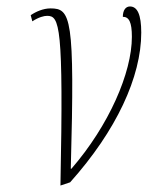

<svg xmlns="http://www.w3.org/2000/svg" viewBox="-20 -565 469 594"><path d="M75 -518 80 -499C100 -512 116 -516 126 -516C164 -516 177 -488 167 9L197 -1C340 -161 417 -327 417 -464C417 -520 405 -545 382 -545C368 -545 360 -532 360 -513C379 -513 388 -497 388 -451C388 -340 317 -177 201 -43H199C212 -514 199 -539 136 -539C114 -539 91 -529 75 -518Z"/></svg>

Font: Noto Serif Condensed Thin
Style: Italic
Weight: 100
Width: 3
Italic angle: -12°
Designer: Monotype Design Team
Foundry: Monotype Imaging Inc.
Version: Version 2.013